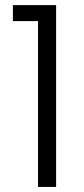

<svg xmlns="http://www.w3.org/2000/svg" viewBox="-20 -737 332 757"><path d="M129.9 0V-653.8H30.8V-716.8H201.2V0Z"/></svg>

Font: SVN-Poppins Light
Style: Regular
Weight: 300
Designer: Ninad Kale (Devanagari), Jonny Pinhorn (Latin)
Foundry: Indian Type Foundry
Version: Version 3.002 2017